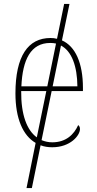

<svg xmlns="http://www.w3.org/2000/svg" viewBox="-20 -734 489 970"><path d="M244 10C335 10 384 -49 384 -82C384 -93 380 -98 375 -102C354 -55 314 -15 244 -15C225 -15 207 -19 190 -26L241 -274H399V-290C399 -415 361 -500 293 -530L331 -714H304L268 -538C257 -541 247 -542 235 -542C122 -542 58 -451 58 -262C58 -135 96 -49 160 -12L114 216H141L185 0C203 7 223 10 244 10ZM88 -298C94 -432 135 -517 234 -517C244 -517 254 -516 263 -514L219 -298ZM371 -298H246L288 -504C343 -475 370 -399 371 -298ZM87 -274H214L166 -40C116 -76 86 -154 87 -274Z"/></svg>

Font: Noto Serif SemiCondensed Thin
Style: Regular
Weight: 100
Width: 4
Designer: Monotype Design Team
Foundry: Monotype Imaging Inc.
Version: Version 2.015